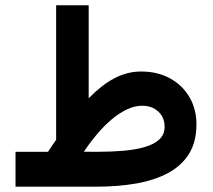

<svg xmlns="http://www.w3.org/2000/svg" viewBox="-20 -702 800 722"><path d="M514.8 -304.4Q551.3 -304.4 575.1 -282.5Q599 -260.6 599 -225.3Q599 -196.6 579.8 -178.3Q560.5 -160 525.9 -149.6Q491.4 -139.3 445.4 -135.2Q399.4 -131.2 346.1 -131.2L295.3 -131.4Q318.9 -166.6 345.2 -197.8Q371.6 -229.1 399.9 -253Q428.3 -276.8 457.3 -290.6Q486.3 -304.4 514.8 -304.4ZM160.6 -131.2H38.4V0H341.5Q423.2 0 492.1 -12Q560.9 -24.1 611.7 -51.2Q662.4 -78.3 690.5 -123.1Q718.5 -168 718.7 -233.8Q718.7 -292.1 692.3 -337Q665.9 -381.9 619 -407.5Q572.2 -433.1 510.9 -433.1Q482.9 -433.1 457.3 -426.2Q431.7 -419.3 407.5 -406.3Q383.3 -393.3 360.1 -374.8Q336.9 -356.2 313.5 -332.4V-682.3H191.1V-176.5Q183.5 -165.4 175.7 -154.1Q167.9 -142.9 160.6 -131.2Z"/></svg>

Font: Vazirmatn NL
Style: Regular
Weight: 400
Designer: Saber Rastikerdar
Foundry: Saber Rastikerdar
Version: Version 33.003